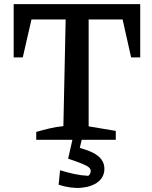

<svg xmlns="http://www.w3.org/2000/svg" viewBox="-20 -675 735 927"><path d="M657 -655V-398H613L572 -581H408V-65L539 -43V0H155V-38Q189 -48 221.5 -55.5Q254 -63 286 -66L297 -581H132L90 -398H46V-655ZM263 217 270 147Q306 158 338.5 165Q371 172 406 174Q412 170 415 163.5Q418 157 418 151Q418 141 409 133Q400 125 376.5 115.5Q353 106 309 91L337 32Q416 50 450 75.5Q484 101 484 140Q484 179 453.5 203Q423 227 373 231.5Q323 236 263 217ZM333 -15H378L353 91H309Z"/></svg>

Font: Piazzolla 24pt SemiBold
Style: Regular
Weight: 600
Designer: Juan Pablo del Peral
Foundry: Huerta Tipografica
Version: Version 2.005